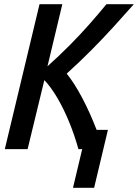

<svg xmlns="http://www.w3.org/2000/svg" viewBox="-20 -713 660 918"><path d="M329 185 373 0H355Q336 -68 310.5 -130Q285 -192 255 -243.5Q225 -295 192 -330L112 0H3L169 -693H278L207 -396Q263 -446 314 -497.5Q365 -549 409 -599Q453 -649 489 -693H620Q574 -641 524 -586Q474 -531 418 -474.5Q362 -418 299 -361Q336 -315 373 -245Q410 -175 442 -92H496L430 185Z"/></svg>

Font: Ubuntu Sans Mono Medium
Style: Italic
Weight: 500
Italic angle: -13.5°
Monospace: yes
Designer: Dalton Maag Ltd
Foundry: Dalton Maag Ltd
Version: Version 1.006